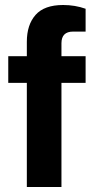

<svg xmlns="http://www.w3.org/2000/svg" viewBox="-20 -752 365 772"><path d="M87.9 0V-418.9H13.2V-525.9H87.9V-584Q87.9 -652.3 123 -692.1Q158.2 -731.9 233.9 -731.9Q281.7 -731.9 324.2 -716.8V-625H273.9Q227.1 -625 227.1 -578.1V-525.9H324.2V-418.9H227.1V0Z"/></svg>

Font: Archivo
Style: Bold
Weight: 700
Designer: Hector Gatti
Foundry: Omnibus-Type
Version: Version 2.001